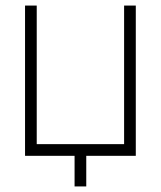

<svg xmlns="http://www.w3.org/2000/svg" viewBox="-20 -560 578 690"><path d="M248 110V0H70V-540H112V-42H426V-540H468V0H290V110Z"/></svg>

Font: Vela Sans GX ExtLt
Style: Regular
Weight: 200
Designer: Principal design: Mikhail Sharanda - project Manrope.
Design modification: Ravid Balaliev
Foundry: Mikhail Sharanda
Version: Version 1.001